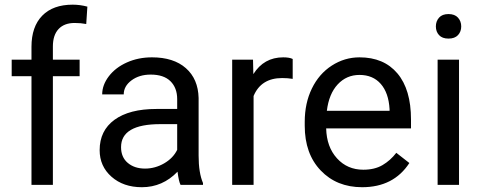

<svg xmlns="http://www.w3.org/2000/svg" viewBox="-20 -780 2033 810"><path d="M112.8 0V-458.5H29.3V-528.3H112.8V-582.5Q112.8 -667.5 158.2 -713.9Q203.6 -760.3 286.6 -760.3Q317.9 -760.3 348.6 -752L343.8 -678.7Q320.8 -683.1 294.9 -683.1Q251 -683.1 227.1 -657.5Q203.1 -631.8 203.1 -584V-528.3H315.9V-458.5H203.1V0Z M591.8 -68.8Q634.3 -68.8 672.4 -90.8Q710.4 -112.8 727.5 -147.9V-256.3H656.7Q490.7 -256.3 490.7 -159.2Q490.7 -116.7 519 -92.8Q547.4 -68.8 591.8 -68.8ZM741.7 0Q733.9 -15.6 729 -55.7Q666 9.8 578.6 9.8Q500.5 9.8 450.4 -34.4Q400.4 -78.6 400.4 -146.5Q400.4 -229 463.1 -274.7Q525.9 -320.3 639.6 -320.3H727.5V-361.8Q727.5 -409.2 699.2 -437.3Q670.9 -465.3 615.7 -465.3Q567.4 -465.3 534.7 -440.9Q502 -416.5 502 -381.8H411.1Q411.1 -421.4 439.2 -458.3Q467.3 -495.1 515.4 -516.6Q563.5 -538.1 621.1 -538.1Q712.4 -538.1 764.2 -492.4Q815.9 -446.8 817.9 -366.7V-123.5Q817.9 -50.8 836.4 -7.8V0Z M1214.8 -447.3Q1194.3 -450.7 1170.4 -450.7Q1081.5 -450.7 1049.8 -375V0H959.5V-528.3H1047.4L1048.8 -467.3Q1093.3 -538.1 1174.8 -538.1Q1201.2 -538.1 1214.8 -531.2Z M1496.6 -463.9Q1441.9 -463.9 1404.8 -424.1Q1367.7 -384.3 1358.9 -312.5H1623.5V-319.3Q1619.6 -388.2 1586.4 -426Q1553.2 -463.9 1496.6 -463.9ZM1507.8 9.8Q1400.4 9.8 1333 -60.8Q1265.6 -131.3 1265.6 -249.5V-266.1Q1265.6 -344.7 1295.7 -406.5Q1325.7 -468.3 1379.6 -503.2Q1433.6 -538.1 1496.6 -538.1Q1599.6 -538.1 1656.7 -470.2Q1713.9 -402.3 1713.9 -275.9V-238.3H1356Q1357.9 -160.2 1401.6 -112.1Q1445.3 -64 1512.7 -64Q1560.5 -64 1593.8 -83.5Q1627 -103 1651.9 -135.3L1707 -92.3Q1640.6 9.8 1507.8 9.8Z M1832.3 -631.8Q1818.8 -646.5 1818.8 -668.5Q1818.8 -690.4 1832.3 -705.6Q1845.7 -720.7 1872.1 -720.7Q1898.4 -720.7 1912.1 -705.6Q1925.8 -690.4 1925.8 -668.5Q1925.8 -646.5 1912.1 -631.8Q1898.4 -617.2 1872.1 -617.2Q1845.7 -617.2 1832.3 -631.8ZM1916.5 0H1826.2V-528.3H1916.5Z"/></svg>

Font: RobotoDraft
Style: Regular
Weight: 400
Version: Version 2.001101; 2014